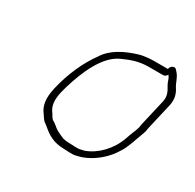

<svg xmlns="http://www.w3.org/2000/svg" viewBox="-109 -602 709 697"><g transform="rotate(30 245.5 -254.0)"><path d="M461.3 -231C461.6 -235 462.2 -239 463.1 -243L489 -355C495.6 -384 487.8 -404.9 477.2 -421C466 -438.3 464.1 -455.8 450.7 -471L443.6 -479C435.7 -489.3 418.8 -479.4 417.6 -466H360.6C339.6 -466 315.1 -463.4 297.7 -458C250.3 -443.3 201.8 -420.7 175.5 -379C140.9 -331.7 112.2 -269.3 95.9 -199C85.3 -152.9 90.3 -123.1 108.1 -100C115.6 -90.2 120.4 -78.3 131.6 -72L141.8 -64C165.1 -44.1 191.1 -26 238 -26C247.2 -25.3 254.1 -25 258.8 -25H272.8C278.1 -25 284 -26 290.5 -28C337.3 -37.9 382.9 -73.1 409 -110.5C415.5 -119.8 427.9 -139 431.9 -151C435.6 -160.9 442.1 -173.5 444.5 -184C447.7 -193.1 459.3 -222.2 461.3 -231ZM417.4 -188C416.9 -186 415 -180.3 411.5 -171C392.6 -117.9 351.5 -75.2 304.4 -58C297.4 -56.9 286.6 -53 279.2 -53H265.2C260.6 -53 254 -53.3 245.5 -54C236.8 -54 230.9 -54.3 227.7 -55L216.2 -57C208.6 -59.7 191.2 -67.7 184.5 -71.5C171.5 -78.8 163.5 -89.4 150.2 -96C142 -101.7 138.9 -111.9 132.7 -120C118.8 -138.1 115.6 -162.9 124.1 -199.5C126 -207.8 128.3 -216.3 130.9 -225C153.4 -299.2 189 -384.6 250.1 -412C282.1 -426.3 311.8 -438 354.1 -438H413.1C419.8 -438 425.3 -441.7 429.7 -449C436.4 -440.2 438.8 -433.1 442.4 -422C450.7 -402.9 468.3 -386.9 461 -355L435.1 -243C434 -238.3 433.3 -233.7 432.9 -229C430.9 -220.6 419.7 -194.6 417.4 -188Z"/></g></svg>

Font: HoneyBee
Style: XLitIt
Weight: 200
Foundry: Cannot Into Space Fonts
Version: Version 0.89